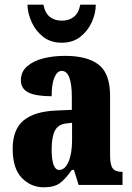

<svg xmlns="http://www.w3.org/2000/svg" viewBox="-20 -788 563 818"><path d="M166 10Q112 10 73 -30Q34 -70 34 -154Q34 -236 80 -274.5Q126 -313 218 -317L286 -320V-374Q286 -486 243 -486Q224 -486 212 -458.5Q200 -431 200 -378Q133 -378 101 -394Q69 -410 69 -446Q69 -482 95 -505Q121 -528 163.5 -539Q206 -550 257 -550Q353 -550 401 -512Q449 -474 449 -380V-126Q449 -86 460 -71Q471 -56 499 -56H502V0H315L295 -64H286Q258 -24 234 -7Q210 10 166 10ZM232 -64Q257 -64 272 -99Q287 -134 287 -191V-265L262 -262Q227 -258 213.5 -230.5Q200 -203 200 -150Q200 -109 208 -86.5Q216 -64 232 -64ZM243 -606Q196 -606 164 -631Q132 -656 115 -693.5Q98 -731 97 -768H165Q172 -732 192.5 -716Q213 -700 243 -700Q274 -700 294.5 -716Q315 -732 322 -768H388Q388 -731 371 -693.5Q354 -656 322 -631Q290 -606 243 -606Z"/></svg>

Font: Noto Serif ExtraCondensed Black
Style: Regular
Weight: 900
Width: 2
Designer: Monotype Design Team
Foundry: Monotype Imaging Inc.
Version: Version 2.015; ttfautohint (v1.8.4.7-5d5b)